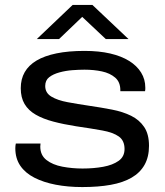

<svg xmlns="http://www.w3.org/2000/svg" viewBox="-20 -745 669 777"><path d="M313 12Q255 12 205.5 2.5Q156 -7 119 -26Q82 -45 62 -74.5Q42 -104 42 -145Q42 -150 42.5 -155Q43 -160 44 -164H144Q144 -162 143.5 -158Q143 -154 143 -152Q143 -117 168 -97.5Q193 -78 232.5 -70.5Q272 -63 314 -63Q359 -63 397.5 -70Q436 -77 460 -94Q484 -111 484 -142Q484 -176 461 -192.5Q438 -209 394 -217Q350 -225 288 -234Q237 -242 195.5 -253Q154 -264 124.5 -281Q95 -298 79.5 -324Q64 -350 64 -388Q64 -425 80 -453Q96 -481 128 -500Q160 -519 208.5 -529Q257 -539 322 -539Q381 -539 426 -528.5Q471 -518 502.5 -498.5Q534 -479 551 -451.5Q568 -424 568 -391Q568 -387 568 -384Q568 -381 567 -376H467V-380Q467 -413 446 -431Q425 -449 392.5 -456Q360 -463 322 -463Q300 -463 273 -461Q246 -459 220.5 -452Q195 -445 179 -432.5Q163 -420 163 -397Q163 -369 188 -354Q213 -339 253.5 -331.5Q294 -324 341 -317Q389 -310 433 -301.5Q477 -293 510.5 -276.5Q544 -260 563.5 -231Q583 -202 583 -155Q583 -110 565 -78Q547 -46 512.5 -26Q478 -6 428 3Q378 12 313 12ZM129 -587 274 -725H354L500 -587H408L289 -699H336L219 -587Z"/></svg>

Font: Archivo Expanded
Style: Regular
Weight: 400
Width: 7
Designer: Hector Gatti
Foundry: Omnibus-Type
Version: Version 2.001